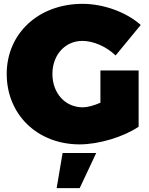

<svg xmlns="http://www.w3.org/2000/svg" viewBox="-20 -736 778 1000"><path d="M503 -201C469 -186 435 -177 411 -177C320 -177 253 -250 253 -351C253 -450 319 -523 409 -523C467 -523 535 -493 582 -447L713 -606C638 -673 519 -716 410 -716C181 -716 15 -562 15 -351C15 -139 175 16 395 16C495 16 624 -23 702 -76V-369H503ZM275 244H395L481 61H306Z"/></svg>

Font: Montserrat-Arabic Black
Style: Regular
Weight: 900
Designer: Mohamed Gaber
Foundry: Kief Type Foundry
Version: Version 5.008;PS 005.008;hotconv 1.0.88;makeotf.lib2.5.64775